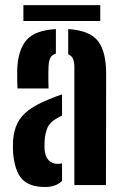

<svg xmlns="http://www.w3.org/2000/svg" viewBox="-20 -722 477 749"><path d="M31 -127.1Q30.5 -137.2 30.4 -150.2Q30.4 -163.2 30.9 -173.3Q33.8 -212.6 47.9 -241.2Q62 -269.8 91.3 -292Q120.6 -314.1 169.6 -334Q183 -339.9 196 -344.7Q209 -349.6 222 -353.8V-271.3Q217 -268.9 211.7 -266Q206.5 -263.1 201 -259.9Q174.1 -245.1 164.8 -222.7Q155.6 -200.3 154.1 -173.3Q153.6 -164 153.6 -155Q153.7 -145.9 154.2 -136.8Q156.7 -110.4 169.9 -96.6Q183.2 -82.7 206.6 -82.7Q213.7 -82.7 222 -85V-16.3Q198.2 7.5 155.7 7.5Q94.7 7.5 65.9 -23.5Q37.1 -54.6 31 -127.1ZM48.1 -377Q47.6 -386.6 47.1 -410.2Q46.6 -433.7 47.1 -451.1Q50.3 -528 83.6 -566Q117 -604 198 -608.5V-512.7Q183.7 -508.8 177.1 -497.5Q170.6 -486.2 169.5 -464.9Q169 -456.5 168.7 -439.6Q168.5 -422.7 168.7 -405.3Q169 -387.8 169.5 -377ZM270.1 0V-460.8Q270.1 -480.3 264.8 -492.5Q259.6 -504.7 246.1 -510.1V-608.5Q330.3 -603.5 362.4 -561.6Q394.5 -519.8 394.1 -431.8L393.3 0ZM71.3 -701.9H371.1V-640H71.3Z"/></svg>

Font: Big Shoulders Stencil Display SC Thin
Style: Regular
Weight: 100
Designer: Patric King
Foundry: XO Type Co
Version: Version 2.001